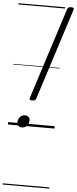

<svg xmlns="http://www.w3.org/2000/svg" viewBox="-87 -1054 635 1593"><g transform="rotate(5 230.5 -257.5)"><path d="M184 -216Q155 -216 162 -235L406 -996Q409 -1007 417 -1011Q425 -1015 438 -1015Q467 -1015 460 -996L216 -235Q214 -226 206 -221Q198 -216 184 -216ZM117 14Q99 14 88 4Q77 -6 77 -24Q77 -49 92.5 -68.5Q108 -88 135 -88Q153 -88 164.5 -78.5Q176 -69 176 -51Q176 -25 160.5 -5.5Q145 14 117 14ZM0 490H388V500H0ZM0 -20H388V0H0ZM0 -505H388V-500H0ZM0 -1010H388V-1000H0Z"/></g></svg>

Font: Playwrite AU TAS Guides
Style: Regular
Weight: 400
Designer: Veronika Burian, José Scaglione
Foundry: TypeTogether
Version: Version 1.003